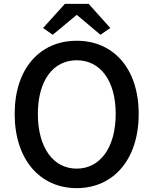

<svg xmlns="http://www.w3.org/2000/svg" viewBox="-20 -961 794 994"><path d="M377 13C566 13 698 -134 698 -371C698 -608 566 -750 377 -750C188 -750 56 -608 56 -371C56 -134 188 13 377 13ZM377 -88C255 -88 176 -198 176 -371C176 -544 255 -649 377 -649C499 -649 579 -544 579 -371C579 -198 499 -88 377 -88ZM203 -816 253 -781 376 -883H379L500 -781L551 -816L439 -941H316Z"/></svg>

Font: Kinto Sans Med
Style: Regular
Weight: 500
Designer: Authors: Ryoko NISHIZUKA  (kana & ideographs); Paul D. Hunt (Latin, Greek & Cyrillic); Wenlong ZHANG  (bopomofo); Sandol
Foundry: Adobe Systems Incorporated, ookami Inc.
Version: Version 0.001